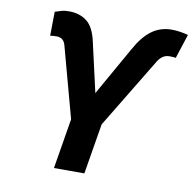

<svg xmlns="http://www.w3.org/2000/svg" viewBox="-81 -819 909 902"><g transform="rotate(10 373.0 -368.5)"><path d="M234.4 0 273.9 -239.3 182.1 -577.6Q177.7 -593.8 167.2 -602.5Q156.7 -611.3 139.2 -611.3Q131.8 -611.3 121.6 -610.6Q111.3 -609.9 108.9 -608.9L110.4 -723.6Q127 -729 142.3 -733.4Q157.7 -737.8 179.2 -737.3Q229 -736.8 262.9 -710Q296.9 -683.1 311.5 -614.3L364.7 -380.4L496.1 -612.8Q530.3 -675.3 571.5 -705.8Q612.8 -736.3 667 -736.3Q686.5 -736.3 708.5 -732.9Q730.5 -729.5 745.6 -724.6L708 -608.9Q706.1 -609.9 695.8 -610.6Q685.5 -611.3 678.7 -611.3Q660.2 -611.3 646.5 -602.1Q632.8 -592.8 623.5 -577.6L419.4 -240.7L379.4 0Z"/></g></svg>

Font: Inter 16pt
Style: Bold Italic
Weight: 700
Italic angle: -9.3988°
Version: Version 4.001;git-66647c0bb